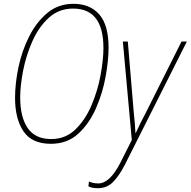

<svg xmlns="http://www.w3.org/2000/svg" viewBox="-20 -745 1001 1008"><path d="M247 10Q334 10 392 -44Q450 -98 485 -179Q520 -260 535 -345.5Q550 -431 550 -494Q550 -614 501 -669.5Q452 -725 366 -725Q286 -725 228.5 -677Q171 -629 133 -553.5Q95 -478 77 -392.5Q59 -307 59 -231Q59 -122 103 -56Q147 10 247 10ZM249 -15Q165 -15 125.5 -72.5Q86 -130 86 -233Q86 -295 101.5 -374.5Q117 -454 150 -528.5Q183 -603 236 -651.5Q289 -700 364 -700Q523 -700 523 -493Q523 -432 508 -350.5Q493 -269 460.5 -192.5Q428 -116 376 -65.5Q324 -15 249 -15ZM494 243Q540 243 571.5 212.5Q603 182 635 121L961 -527H933L747 -156Q731 -126 717 -98Q703 -70 693 -47H691Q689 -95 682 -157L651 -527H625L672 -10L611 111Q556 218 496 218Q469 218 447 208L444 233Q462 243 494 243Z"/></svg>

Font: Noto Sans UI SemiCondensed Thin
Style: Italic
Weight: 250
Width: 4
Italic angle: -12°
Designer: Monotype Design Team
Foundry: Monotype Imaging Inc.
Version: Version 1.901